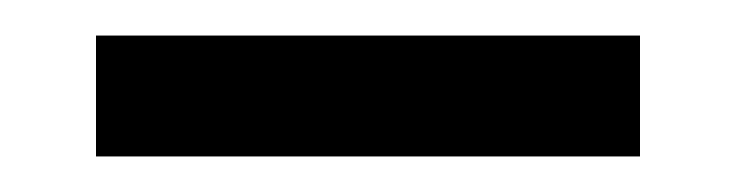

<svg xmlns="http://www.w3.org/2000/svg" viewBox="-20 -284 415 108"><path d="M34 -264H340V-196H34Z"/></svg>

Font: Ysabeau Infant Medium
Style: Regular
Weight: 500
Designer: Christian Thalmann (Catharsis Fonts)
Version: Version 0.003